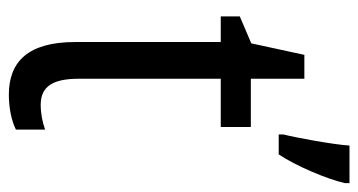

<svg xmlns="http://www.w3.org/2000/svg" viewBox="-208 -592 810 434"><g transform="rotate(90 197.0 -375.0)"><path d="M394 -750V-760H309C307 -725 291 -638 284 -611V-600H329C354 -637 385 -709 394 -750ZM217 -62C175 -62 158 -90 158 -148V-469H267V-537H158V-658H104L78 -538L17 -512V-469H75V-140C75 -34 119 10 194 10C224 10 253 4 273 -6V-72C257 -66 236 -62 217 -62Z"/></g></svg>

Font: Noto Sans Georgian Condensed
Style: Regular
Weight: 400
Width: 3
Designer: Monotype Design Team, Akaki Razmadze
Foundry: Google LLC
Version: Version 2.005